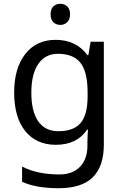

<svg xmlns="http://www.w3.org/2000/svg" viewBox="-20 -757 655 1017"><path d="M275 -546Q328 -546 370.5 -526Q413 -506 443 -465H448L460 -536H530V9Q530 124 471.5 182Q413 240 290 240Q172 240 97 206V125Q176 167 295 167Q364 167 403.5 126.5Q443 86 443 16V-5Q443 -17 444 -39.5Q445 -62 446 -71H442Q388 10 276 10Q172 10 113.5 -63Q55 -136 55 -267Q55 -395 113.5 -470.5Q172 -546 275 -546ZM287 -472Q220 -472 183 -418.5Q146 -365 146 -266Q146 -167 182.5 -114.5Q219 -62 289 -62Q370 -62 407 -105.5Q444 -149 444 -246V-267Q444 -377 406 -424.5Q368 -472 287 -472ZM300 -737Q320 -737 335.5 -723.5Q351 -710 351 -681Q351 -653 335.5 -639Q320 -625 300 -625Q278 -625 263 -639Q248 -653 248 -681Q248 -710 263 -723.5Q278 -737 300 -737Z"/></svg>

Font: TSCustom
Style: Regular
Weight: 400
Designer: Monotype Design Team
Foundry: Monotype Imaging Inc.
Version: Version 2.004; ttfautohint (v1.8.3) -l 8 -r 50 -G 200 -x 14 